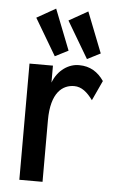

<svg xmlns="http://www.w3.org/2000/svg" viewBox="-51 -730 477 767"><g transform="rotate(5 187.5 -346.0)"><path d="M154 -503 207 -530 143 -693 67 -650ZM283 -503 336 -530 272 -693 196 -650ZM56 1H149V-246C149 -358 196 -391 242 -391C272 -391 295 -371 317 -341L354 -421C330 -456 298 -476 255 -476C213 -477 169 -448 150 -397V-465H56Z"/></g></svg>

Font: Inconsolata Condensed
Style: Bold
Weight: 700
Width: 3
Monospace: yes
Designer: Raph Levien, Cyreal, Brenton Simpson
Foundry: Raph Levien, Cyreal, Google
Version: Version 3.100